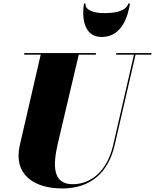

<svg xmlns="http://www.w3.org/2000/svg" viewBox="-20 -1050 876 1085"><path d="M463.5 -1030H454.5C444.5 -969 444.5 -841 554.5 -841C674.5 -841 704.5 -969 714.5 -1030H705.5C689.5 -981 618.5 -976 564.5 -976C510.5 -976 458.5 -993 463.5 -1030ZM117 -750V-741H210L92 -230C54 -66 169 15 332 15C490 15 592 -73 628 -230L746 -741H835.5V-750H637V-741H737L619.5 -230C584.5 -78.5 490.5 -9 390.5 -9C276.5 -9 278 -115 307 -240L425 -741H522V-750Z"/></svg>

Font: Bodoni* 24pt Fatface
Style: Italic
Weight: 900
Italic angle: -13°
Version: Version 2.3